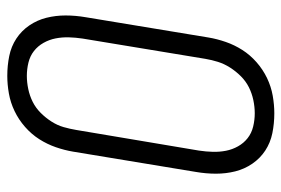

<svg xmlns="http://www.w3.org/2000/svg" viewBox="-146 -638 791 540"><g transform="rotate(-90 250.0 -367.5)"><path d="M202 8Q173 8 146 2.5Q119 -3 97 -17.5Q75 -32 60 -54Q45 -76 38.5 -102Q32 -128 32 -156Q32 -184 37 -213L94 -558Q98 -582 106.5 -606.5Q115 -631 129 -653Q143 -675 163.5 -693Q184 -711 208 -722.5Q232 -734 257.5 -738.5Q283 -743 307 -743Q336 -743 363 -737.5Q390 -732 412 -717.5Q434 -703 449 -681Q464 -659 470.5 -633Q477 -607 477 -579Q477 -551 472 -522L415 -177Q411 -153 402.5 -128.5Q394 -104 380 -82Q366 -60 345.5 -42Q325 -24 301 -12.5Q277 -1 251.5 3.5Q226 8 202 8ZM202 -47Q220 -47 239 -51Q258 -55 275 -63.5Q292 -72 306 -86Q320 -100 330.5 -116.5Q341 -133 346.5 -150.5Q352 -168 355 -186L412 -531Q415 -551 415.5 -570Q416 -589 412.5 -607Q409 -625 400 -641Q391 -657 377 -668Q363 -679 344.5 -683.5Q326 -688 307 -688Q289 -688 270 -684Q251 -680 234 -671.5Q217 -663 203 -649Q189 -635 178.5 -618.5Q168 -602 163 -584.5Q158 -567 155 -549L97 -204Q94 -184 93.5 -165Q93 -146 96.5 -128Q100 -110 109 -94Q118 -78 132 -67Q146 -56 164.5 -51.5Q183 -47 202 -47Z"/></g></svg>

Font: Iosevka Curly Light
Style: Italic
Weight: 300
Italic angle: -9°
Monospace: yes
Designer: Belleve Invis
Foundry: Belleve Invis
Version: Version 22.1.2; ttfautohint (v1.8.4)